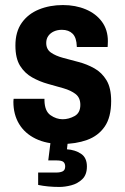

<svg xmlns="http://www.w3.org/2000/svg" viewBox="-20 -558 496 760"><path d="M224 12Q164 12 121 -9Q78 -30 55.5 -67.5Q33 -105 33 -155Q33 -159 33.5 -163Q34 -167 34 -167H156V-160Q157 -118 180 -102Q203 -86 228 -86Q252 -86 275 -98.5Q298 -111 298 -143Q298 -171 279.5 -185.5Q261 -200 231.5 -208.5Q202 -217 169.5 -226Q137 -235 107.5 -251.5Q78 -268 59.5 -297.5Q41 -327 41 -378Q41 -432 66 -467.5Q91 -503 134 -520.5Q177 -538 229 -538Q279 -538 319.5 -521Q360 -504 383.5 -472Q407 -440 407 -395Q407 -387 406.5 -380Q406 -373 406 -372H284V-374Q283 -409 267.5 -424.5Q252 -440 225 -440Q207 -440 193 -433.5Q179 -427 171 -415.5Q163 -404 163 -388Q163 -363 181.5 -350Q200 -337 229.5 -329Q259 -321 291.5 -312.5Q324 -304 353.5 -287.5Q383 -271 401.5 -240.5Q420 -210 420 -158Q420 -94 394.5 -57Q369 -20 324.5 -4Q280 12 224 12ZM215 182Q169 182 131 174V125H202Q219 125 228.5 120Q238 115 238 101Q238 89 231 83Q224 77 204 77H171L182 -11H250L245 33Q277 35 300.5 50.5Q324 66 324 101Q324 134 305.5 151.5Q287 169 262 175.5Q237 182 215 182Z"/></svg>

Font: Archivo Narrow
Style: Bold
Weight: 700
Designer: Hector Gatti
Foundry: Omnibus-Type
Version: Version 3.002